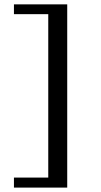

<svg xmlns="http://www.w3.org/2000/svg" viewBox="-20 -728 463 880"><path d="M43.9 131.8V85.9H201.2V-663.1H43.9V-708H288.1V131.8Z"/></svg>

Font: BabelStone Ogham Stemless
Style: Regular
Weight: 400
Designer: Andrew West
Foundry: BabelStone
Version: Version 2.02 March 14, 2022